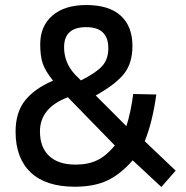

<svg xmlns="http://www.w3.org/2000/svg" viewBox="-20 -726 740 764"><path d="M323 -706Q414 -706 460.5 -663.5Q507 -621 507 -543Q507 -475 474 -433Q441 -391 361 -346L483 -224Q501 -281 510 -352L602 -350Q587 -241 556 -164L679 -47L622 18L508 -88Q459 -32 406.5 -7.5Q354 17 278 17Q162 17 102 -40Q42 -97 42 -202Q42 -279 80 -326.5Q118 -374 191 -405Q160 -444 150 -473.5Q140 -503 140 -550Q140 -622 188.5 -664Q237 -706 323 -706ZM281 -71Q331 -71 367 -88.5Q403 -106 437 -147L250 -339Q139 -297 139 -203Q139 -140 175.5 -105.5Q212 -71 281 -71ZM235 -538Q235 -476 279 -429L302 -406Q362 -436 386.5 -463Q411 -490 411 -534Q411 -618 323 -618Q235 -618 235 -538Z"/></svg>

Font: TitilliumText22L Lt
Style: Medium
Weight: 500
Designer: Campivisivi
Foundry: Campivisivi
Version: 1.000